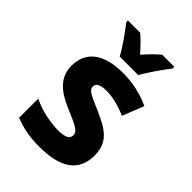

<svg xmlns="http://www.w3.org/2000/svg" viewBox="-225 -868 980 980"><g transform="rotate(45 265.0 -378.0)"><path d="M208 -606H342C365 -648 412 -715 442 -753V-766H355C329 -744 306 -721 275 -686C246 -719 220 -746 196 -766H108V-753C139 -715 188 -646 208 -606ZM241 10C398 10 475 -44 475 -159C475 -255 417 -289 326 -330C259 -360 219 -371 219 -401C219 -423 240 -435 282 -435C328 -435 374 -424 430 -400L476 -516C412 -546 346 -559 280 -559C146 -559 67 -505 67 -399C67 -316 124 -269 207 -234C292 -197 325 -185 325 -155C325 -131 306 -117 253 -117C190 -117 116 -135 66 -160V-22C121 0 176 10 241 10Z"/></g></svg>

Font: Noto Sans Mono Condensed ExtraBold
Style: Regular
Weight: 800
Width: 3
Designer: Monotype Design Team
Foundry: Monotype Imaging Inc.
Version: Version 2.014